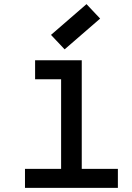

<svg xmlns="http://www.w3.org/2000/svg" viewBox="-20 -910 640 930"><path d="M276 0V-589L339 -526H150V-618H376V0ZM101 0V-92H551V0ZM293 -671 227 -741 399 -890 465 -820Z"/></svg>

Font: Victor Mono Thin
Style: Regular
Weight: 100
Monospace: yes
Designer: Rune Bjørnerås
Version: Version 1.561;gftools[0.9.30]